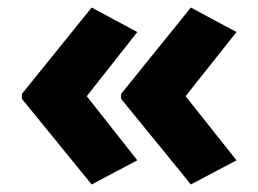

<svg xmlns="http://www.w3.org/2000/svg" viewBox="-20 -598 685 509"><path d="M38 -349V-336L223 -109L344 -173L210 -343L344 -513L223 -578ZM301 -349V-336L486 -109L607 -173L472 -343L607 -513L486 -578Z"/></svg>

Font: Noto Sans Malayalam UI ExtraBold
Style: Regular
Weight: 800
Designer: Jelle Bosma - Monotype Design Team
Foundry: Monotype Imaging Inc.
Version: Version 2.104